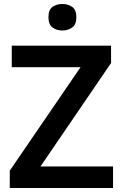

<svg xmlns="http://www.w3.org/2000/svg" viewBox="-20 -943 616 963"><path d="M547 0H29V-87L384 -606H39V-714H537V-627L183 -108H547ZM293 -923Q321 -923 342 -908.5Q363 -894 363 -857Q363 -820 342 -805Q321 -790 293 -790Q264 -790 243.5 -805Q223 -820 223 -857Q223 -894 243.5 -908.5Q264 -923 293 -923Z"/></svg>

Font: Noto Sans Sinhala UI SemiBold
Style: Regular
Weight: 600
Designer: Jelle Bosma - Monotype Design Team
Foundry: Monotype Imaging Inc.
Version: Version 2.006; ttfautohint (v1.8.4.7-5d5b)